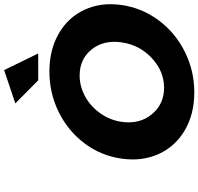

<svg xmlns="http://www.w3.org/2000/svg" viewBox="-36 -934 977 946"><g transform="rotate(-90 453.0 -460.5)"><path d="M145 -351.1Q159.2 -451.7 220.2 -533Q281.2 -614.3 374.5 -660.2Q467.8 -706.1 574.2 -706.1Q681.2 -706.1 761.2 -659.9Q841.3 -613.8 878.7 -532.5Q916 -451.2 901.9 -351.1Q887.7 -250.5 826.7 -168.2Q765.6 -85.9 671.9 -39.1Q578.1 7.8 471.2 7.8Q364.7 7.8 284.9 -38.8Q205.1 -85.4 167.7 -167.7Q130.4 -250 145 -351.1ZM326.2 -350.1Q313.5 -262.2 363.3 -201.7Q413.1 -141.1 494.1 -141.1Q575.2 -141.1 640.1 -201.4Q705.1 -261.7 717.8 -350.1Q730.5 -438.5 683.1 -497.8Q635.7 -557.1 554.2 -557.1Q501 -557.1 451.7 -530.3Q402.3 -503.4 368.4 -455.6Q334.5 -407.7 326.2 -350.1ZM417 -874 581.1 -929.2 663.1 -761.2H530.8Z"/></g></svg>

Font: Trueno
Style: Bold Italic
Weight: 700
Designer: Julieta Ulanovsky
Foundry: Julieta Ulanovsky
Version: Version 3.001b | FøM Fix